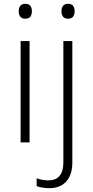

<svg xmlns="http://www.w3.org/2000/svg" viewBox="-20 -746 488 1006"><path d="M135 -531V0H88V-531ZM112 -726Q131 -726 139 -715.5Q147 -705 147 -687Q147 -669 139 -658.5Q131 -648 112 -648Q95 -648 86.5 -658.5Q78 -669 78 -687Q78 -705 86.5 -715.5Q95 -726 112 -726ZM239 240Q218 240 201.5 237Q185 234 172 229V188Q187 194 203 196.5Q219 199 235 199Q272 199 292 175.5Q312 152 312 105V-531H359V107Q359 150 344 180Q329 210 302.5 225Q276 240 239 240ZM302 -687Q302 -705 310.5 -715.5Q319 -726 336 -726Q355 -726 363 -715.5Q371 -705 371 -687Q371 -669 363 -658.5Q355 -648 336 -648Q319 -648 310.5 -658.5Q302 -669 302 -687Z"/></svg>

Font: Noto Sans Oriya ExtraLight
Style: Regular
Weight: 250
Version: Version 2.003